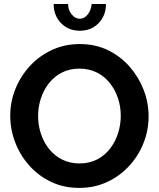

<svg xmlns="http://www.w3.org/2000/svg" viewBox="-20 -935 796 961"><path d="M376.6 5.5Q298.9 5.5 235.6 -24.8Q172.4 -55 126.5 -106.5Q80.7 -158 56 -222.5Q31.3 -287 31.3 -355.5Q31.3 -426.5 57.5 -490.7Q83.7 -555 130.5 -605.5Q177.4 -656 240.9 -685.3Q304.4 -714.5 379.5 -714.5Q457.2 -714.5 520.5 -683.8Q583.7 -653 629.1 -601Q674.4 -549 699.1 -484.8Q723.8 -420.5 723.8 -353.1Q723.8 -282.5 698.1 -218.3Q672.4 -154 625.6 -103.5Q578.7 -53 515.5 -23.8Q452.2 5.5 376.6 5.5ZM170.6 -354.5Q170.6 -308.7 184.7 -265.8Q198.8 -223 225.4 -189.6Q252 -156.3 290.5 -136.7Q328.9 -117 378.1 -117Q428.3 -117 467 -137.4Q505.7 -157.8 531.8 -192.2Q557.8 -226.5 571.2 -269.1Q584.5 -311.7 584.5 -355.5Q584.5 -401.3 570.4 -443.7Q556.3 -486 529.4 -519.6Q502.6 -553.3 464.2 -572.4Q425.7 -591.5 377.6 -591.5Q327.4 -591.5 288.9 -571.4Q250.5 -551.3 224.1 -517.4Q197.8 -483.5 184.2 -441.2Q170.6 -398.9 170.6 -354.5ZM379.5 -841.2Q402 -841.2 418.9 -862.3Q435.9 -883.4 438.9 -915.1H510.5Q510.5 -857.3 473.6 -819.2Q436.8 -781.1 379.5 -781.1Q322.7 -781.1 285.6 -819.2Q248.5 -857.3 248.5 -915.1H320.7Q320.7 -885.4 338.4 -863.3Q356.2 -841.2 379.5 -841.2Z"/></svg>

Font: Raleway Thin
Style: Regular
Weight: 100
Designer: Matt McInerney, Pablo Impallari, Rodrigo Fuenzalida
Foundry: Matt McInerney, Pablo Impallari, Rodrigo Fuenzalida
Version: Version 4.026